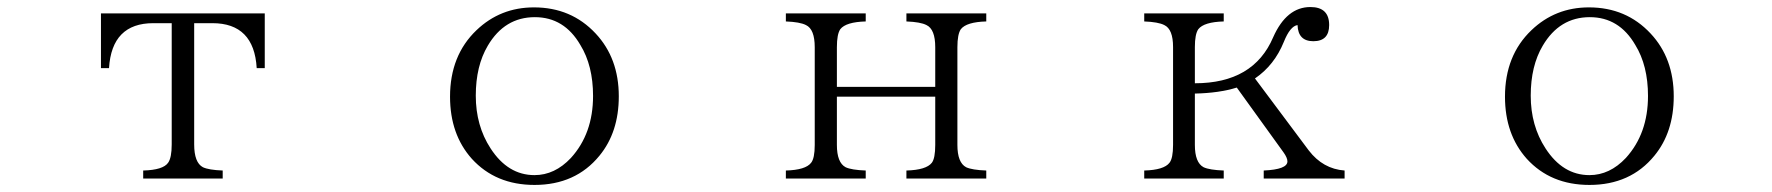

<svg xmlns="http://www.w3.org/2000/svg" viewBox="-20 -562 5040 546"><path d="M267.1 -523.9H732.9V-368.2H710Q702.6 -496.1 584 -496.1H532.2V-151.4Q532.2 -99.6 557.1 -86.4Q573.7 -78.6 613.3 -77.1V-54.2H387.2V-77.1Q443.8 -78.6 458 -99.1Q468.3 -113.3 468.3 -151.4V-496.1H416Q297.9 -496.1 290 -368.2H267.1Z M1498.5 -541Q1604.5 -541 1673.8 -466.8Q1739.7 -396.5 1739.7 -288.1Q1739.7 -186 1684.6 -119.1Q1616.7 -36.1 1500 -36.1Q1389.6 -36.1 1321.8 -110.4Q1259.8 -179.7 1259.8 -287.1Q1259.8 -404.3 1335 -476.1Q1402.8 -541 1498.5 -541ZM1501 -513.2Q1415 -513.2 1367.2 -432.1Q1333 -374.5 1333 -290Q1333 -204.6 1375 -140.1Q1424.3 -64 1500 -64Q1557.6 -64 1603.5 -112.8Q1666.5 -182.1 1666.5 -289.1Q1666.5 -375.5 1630.4 -434.1Q1584.5 -513.2 1501 -513.2Z M2214.8 -523.9H2441.9V-501Q2385.7 -499.5 2369.6 -479Q2359.9 -464.8 2359.9 -427.7V-314.9H2639.6V-427.7Q2639.6 -479 2614.7 -490.7Q2597.7 -499.5 2557.6 -501V-523.9H2784.7V-501Q2728.5 -499.5 2712.4 -479Q2702.6 -464.8 2702.6 -427.7V-149.9Q2702.6 -99.6 2727.5 -86.4Q2744.1 -78.6 2784.7 -77.1V-54.2H2557.6V-77.1Q2613.8 -78.6 2629.9 -99.1Q2639.6 -111.8 2639.6 -149.9V-287.1H2359.9V-149.9Q2359.9 -99.6 2384.8 -86.4Q2401.4 -78.6 2441.9 -77.1V-54.2H2214.8V-77.1Q2271 -78.6 2286.6 -99.1Q2296.9 -111.8 2296.9 -149.9V-427.7Q2296.9 -479 2272 -490.7Q2254.9 -499.5 2214.8 -501Z M3460 -523.9V-501Q3403.8 -499.5 3387.7 -479Q3377.9 -464.8 3377.9 -428.2V-325.2Q3544.9 -325.2 3600.6 -456.1Q3638.7 -542 3706.5 -542Q3759.8 -542 3759.8 -490.7Q3759.8 -444.8 3714.8 -444.8Q3671.4 -444.8 3669.9 -490.7Q3648.9 -487.8 3630.9 -442.9Q3604 -376.5 3548.8 -338.9L3701.7 -134.3Q3742.2 -81.5 3803.7 -77.1V-54.2H3573.7V-77.1Q3641.1 -80.1 3641.1 -103Q3641.1 -113.3 3629.9 -128.9L3497.1 -313Q3447.3 -297.4 3377.9 -295.9V-149.9Q3377.9 -99.6 3402.8 -86.4Q3419.4 -78.6 3460 -77.1V-54.2H3233.9V-77.1Q3290 -78.6 3305.7 -99.1Q3315.9 -111.8 3315.9 -149.9V-428.2Q3315.9 -479 3291 -490.7Q3273.9 -499.5 3233.9 -501V-523.9Z M4498.5 -541Q4604.5 -541 4673.8 -466.8Q4739.7 -396.5 4739.7 -288.1Q4739.7 -186 4684.6 -119.1Q4616.7 -36.1 4500 -36.1Q4389.6 -36.1 4321.8 -110.4Q4259.8 -179.7 4259.8 -287.1Q4259.8 -404.3 4335 -476.1Q4402.8 -541 4498.5 -541ZM4501 -513.2Q4415 -513.2 4367.2 -432.1Q4333 -374.5 4333 -290Q4333 -204.6 4375 -140.1Q4424.3 -64 4500 -64Q4557.6 -64 4603.5 -112.8Q4666.5 -182.1 4666.5 -289.1Q4666.5 -375.5 4630.4 -434.1Q4584.5 -513.2 4501 -513.2Z"/></svg>

Font: I.Ming
Style: Regular
Weight: 400
Designer: Ichiten Fonts Project
Version: Version 5.10 Mar 24, 2018